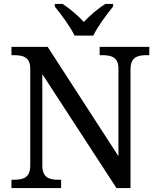

<svg xmlns="http://www.w3.org/2000/svg" viewBox="-20 -951 803 971"><path d="M357 -771H452C473 -816 521 -880 552 -918V-931H513C475 -908 434 -872 404 -840C374 -872 334 -908 296 -931H257V-918C288 -880 336 -816 357 -771ZM38 0H289V-42H276C231 -42 194 -51 194 -114V-576L569 0H640V-600C640 -663 677 -672 722 -672H735V-714H484V-672H497C541 -672 579 -663 579 -604V-161L221 -714H38V-672H51C95 -672 133 -663 133 -604V-114C133 -51 96 -42 51 -42H38Z"/></svg>

Font: Noto Serif Devanagari
Style: Regular
Weight: 400
Designer: Universal Thirst, Indian Type Foundry and the Monotype Design Team
Foundry: Monotype Imaging Inc.
Version: Version 2.004